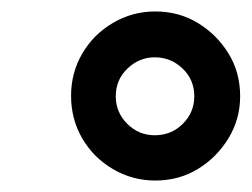

<svg xmlns="http://www.w3.org/2000/svg" viewBox="-20 -719 440 335"><path d="M251 -404Q211 -404 177 -424Q143 -444 123.5 -477.5Q104 -511 104 -552Q104 -592 123.5 -625.5Q143 -659 177 -679Q211 -699 251 -699Q292 -699 325 -679Q358 -659 378.5 -626Q399 -593 399 -551Q399 -511 378.5 -477.5Q358 -444 325 -424Q292 -404 251 -404ZM250 -483Q279 -483 299 -503Q319 -523 319 -551Q319 -580 298.5 -599.5Q278 -619 250 -619Q223 -619 202.5 -599.5Q182 -580 182 -551Q182 -523 202 -503Q222 -483 250 -483Z"/></svg>

Font: Archivo SemiCondensed ExtraBold
Style: Italic
Weight: 800
Width: 4
Italic angle: -10°
Designer: Hector Gatti
Foundry: Omnibus-Type
Version: Version 2.001